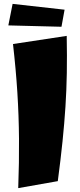

<svg xmlns="http://www.w3.org/2000/svg" viewBox="-20 -952 412 990"><path d="M74 18Q79 -116 78 -236Q77 -356 69.5 -475Q62 -594 47 -725L324 -767Q326 -664 324.5 -575.5Q323 -487 317.5 -402Q312 -317 302.5 -224Q293 -131 278 -18ZM297 -814 23 -821 45 -932 313 -902Z"/></svg>

Font: Marhey Light
Style: Regular
Weight: 300
Designer: Nur Syamsi & Bustanul Arifin
Foundry: Namelatype
Version: Version 1.000